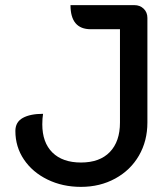

<svg xmlns="http://www.w3.org/2000/svg" viewBox="-20 -720 653 749"><path d="M40 -209Q40 -244 69 -260Q98 -276 148 -276Q145 -258 145 -235Q145 -164 184.5 -125Q224 -86 296 -86Q369 -86 408.5 -127Q448 -168 448 -242V-606H334Q255 -606 255 -700H504Q526 -700 540.5 -686Q555 -672 555 -650V-242Q555 -170 522 -113Q489 -56 429.5 -23.5Q370 9 296 9Q224 9 165.5 -19.5Q107 -48 73.5 -97.5Q40 -147 40 -209Z"/></svg>

Font: K2D Medium
Style: Regular
Weight: 500
Designer: Katatrad Aksorn Co.,Ltd.
Foundry: Cadson Demak Co.,Ltd.
Version: Version 1.000; ttfautohint (v1.6)